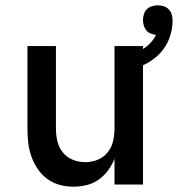

<svg xmlns="http://www.w3.org/2000/svg" viewBox="-20 -693 668 721"><path d="M256 8Q229 8 203.5 1Q178 -6 157 -21.5Q136 -37 121 -59.5Q106 -82 97.5 -106.5Q89 -131 86 -157.5Q83 -184 83 -210V-520H190V-210Q190 -186 195.5 -162.5Q201 -139 216 -120.5Q231 -102 253.5 -93Q276 -84 300 -84Q324 -84 346.5 -93Q369 -102 384 -120.5Q399 -139 404.5 -162.5Q410 -186 410 -210V-520H517V0H410V-97Q401 -74 386 -53.5Q371 -33 350.5 -18.5Q330 -4 305.5 2Q281 8 256 8ZM464 -428 447 -481Q465 -486 482.5 -492.5Q500 -499 516 -508.5Q532 -518 545 -532Q558 -546 566 -562Q556 -563 546 -567Q536 -571 529.5 -579Q523 -587 520 -597Q517 -607 517 -618Q517 -629 520.5 -640Q524 -651 531.5 -658.5Q539 -666 550 -669.5Q561 -673 572 -673Q584 -673 595 -669.5Q606 -666 614 -657.5Q622 -649 625 -638Q628 -627 628 -615Q628 -582 616 -549.5Q604 -517 580.5 -492.5Q557 -468 526.5 -452.5Q496 -437 464 -428Z"/></svg>

Font: Iosevka Semibold Extended
Style: Regular
Weight: 600
Width: 7
Monospace: yes
Designer: Belleve Invis
Foundry: Belleve Invis
Version: Version 32.5.0; ttfautohint (v1.8.4)